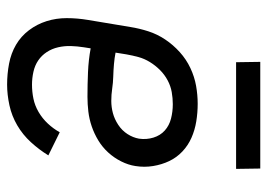

<svg xmlns="http://www.w3.org/2000/svg" viewBox="-126 -618 752 540"><g transform="rotate(90 250.0 -348.0)"><path d="M218 8Q188 8 159 2.5Q130 -3 106 -17Q82 -31 65 -53.5Q48 -76 39.5 -103Q31 -130 31 -159.5Q31 -189 36 -219L56 -339Q60 -364 68 -389Q76 -414 91 -436.5Q106 -459 126.5 -477.5Q147 -496 171.5 -507.5Q196 -519 221.5 -523.5Q247 -528 272 -528Q297 -528 321.5 -524Q346 -520 367.5 -510.5Q389 -501 406 -485Q423 -469 433 -448Q443 -427 447 -402.5Q451 -378 447 -353Q444 -333 434 -313Q424 -293 409 -276.5Q394 -260 375 -248.5Q356 -237 335.5 -230Q315 -223 294 -220.5Q273 -218 252 -218Q218 -218 183 -219.5Q148 -221 116 -227L113 -208Q110 -189 109.5 -171Q109 -153 113 -135.5Q117 -118 126.5 -103.5Q136 -89 150 -79.5Q164 -70 182 -66Q200 -62 218 -62Q238 -62 257.5 -66Q277 -70 295 -80.5Q313 -91 327.5 -106.5Q342 -122 352 -140L417 -108Q401 -82 380 -59Q359 -36 332.5 -20.5Q306 -5 276 1.5Q246 8 218 8ZM264 -285Q281 -285 298 -289.5Q315 -294 331 -304.5Q347 -315 357 -330.5Q367 -346 370 -363Q373 -384 367 -403.5Q361 -423 347 -435.5Q333 -448 313.5 -453Q294 -458 273 -458Q256 -458 239 -455Q222 -452 206 -443.5Q190 -435 177 -422Q164 -409 154.5 -393.5Q145 -378 140.5 -361.5Q136 -345 133 -328L128 -297Q143 -294 160.5 -292.5Q178 -291 195.5 -290.5Q213 -290 229.5 -287.5Q246 -285 264 -285ZM155 -636 154 -704H454L455 -636Z"/></g></svg>

Font: Iosevka Curly
Style: Italic
Weight: 400
Italic angle: -9°
Monospace: yes
Designer: Belleve Invis
Foundry: Belleve Invis
Version: Version 22.1.2; ttfautohint (v1.8.4)